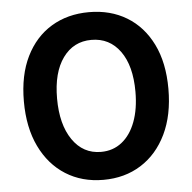

<svg xmlns="http://www.w3.org/2000/svg" viewBox="-54 -808 877 876"><g transform="rotate(-5 385.0 -370.0)"><path d="M385 14Q287 14 212.5 -33Q138 -80 96 -167Q54 -254 54 -374Q54 -494 96 -579Q138 -664 212.5 -709Q287 -754 385 -754Q483 -754 557.5 -709Q632 -664 674 -579Q716 -494 716 -374Q716 -254 674 -167Q632 -80 557.5 -33Q483 14 385 14ZM385 -114Q440 -114 480.5 -146Q521 -178 543 -236.5Q565 -295 565 -374Q565 -493 516.5 -560Q468 -627 385 -627Q303 -627 254.5 -560Q206 -493 206 -374Q206 -255 254.5 -184.5Q303 -114 385 -114Z"/></g></svg>

Font: Chiron GoRound TC
Style: Bold
Weight: 700
Designer: Ryoko NISHIZUKA 西塚涼子 (kana, bopomofo & ideographs); Paul D. Hunt (Latin, Greek & Cyrillic); Sandoll Communications 산돌커뮤니
Foundry: Adobe
Version: Version 1.000;hotconv 1.1.1;makeotfexe 2.6.0